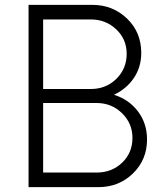

<svg xmlns="http://www.w3.org/2000/svg" viewBox="-20 -770 691 790"><path d="M448.8 -380Q510 -361.2 547.5 -311.9Q585 -262.5 585 -196.2Q585 -112.5 526.9 -56.2Q468.8 0 385 0H97.5V-750H360Q443.8 -750 502.5 -693.8Q561.2 -637.5 561.2 -552.5Q561.2 -493.8 530.6 -448.8Q500 -403.8 448.8 -380ZM501.2 -548.8Q501.2 -608.8 458.1 -649.4Q415 -690 353.8 -690H157.5V-403.8H353.8Q416.2 -403.8 458.8 -445.6Q501.2 -487.5 501.2 -548.8ZM377.5 -60Q440 -60 482.5 -100.6Q525 -141.2 525 -202.5Q525 -262.5 481.9 -304.4Q438.8 -346.2 377.5 -346.2H157.5V-60Z"/></svg>

Font: Now Light
Style: Regular
Weight: 300
Designer: Alfredo Marco Pradil
Foundry: Alfredo Marco Pradil
Version: Version 1.002;PS 001.002;hotconv 1.0.88;makeotf.lib2.5.64775